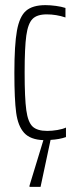

<svg xmlns="http://www.w3.org/2000/svg" viewBox="-20 -538 300 748"><path d="M237 -4Q212 5 177 7L138 190H95V185L149 8Q98 6 74 -20.5Q50 -47 43 -99Q36 -151 36 -254Q36 -363 46 -418.5Q56 -474 81.5 -496Q107 -518 157 -518Q176 -518 198 -515Q220 -512 235 -507V-470Q199 -482 162 -482Q124 -482 106.5 -464Q89 -446 82.5 -399.5Q76 -353 76 -256Q76 -155 82.5 -108.5Q89 -62 107 -45Q125 -28 164 -28Q183 -28 203.5 -31.5Q224 -35 237 -41Z"/></svg>

Font: Saira Ultra Condensed ExLight
Style: Regular
Weight: 200
Width: 1
Designer: Hector Gatti with collaboration of the Omnibus-Type team
Foundry: Omnibus-Type
Version: Version 1.001; ttfautohint (v1.8)